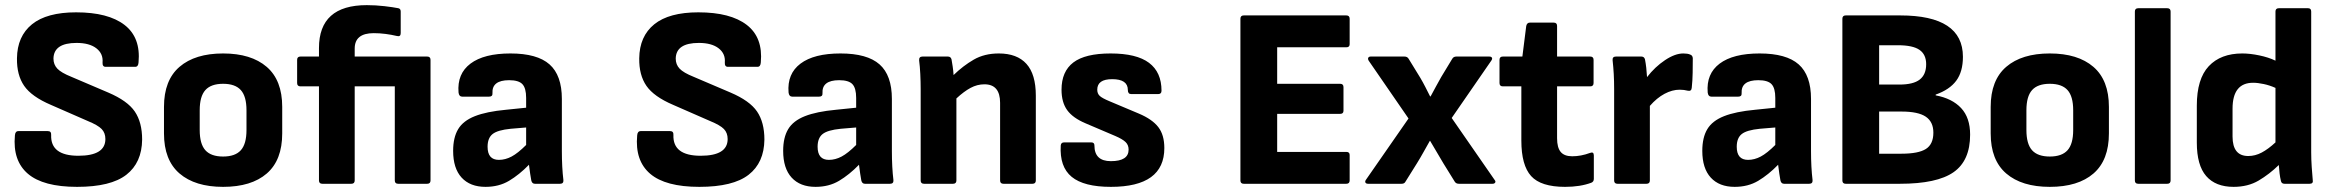

<svg xmlns="http://www.w3.org/2000/svg" viewBox="-20 -715 9069 747"><path d="M280 12Q148 12 88.5 -39Q29 -90 38 -188Q39 -205 52 -205H166Q180 -205 179 -190Q176 -109 285 -109Q390 -109 390 -174Q390 -198 375.5 -213Q361 -228 322 -244L178 -307Q103 -339 74 -381Q45 -423 46 -488Q47 -574 104.5 -620.5Q162 -667 276 -667Q401 -667 464.5 -618Q528 -569 519 -472Q518 -455 506 -455H391Q378 -455 379 -472Q382 -506 355 -527Q328 -548 278 -548Q189 -548 188 -487Q188 -464 203 -448Q218 -432 258 -416L401 -355Q476 -323 504.5 -281Q533 -239 533 -172Q532 -82 471.5 -35Q411 12 280 12Z M848 12Q739 12 678.5 -40Q618 -92 618 -196V-299Q618 -403 678.5 -455Q739 -507 848 -507Q957 -507 1017.5 -455Q1078 -403 1078 -299V-196Q1078 -92 1018 -40Q958 12 848 12ZM848 -106Q895 -106 917 -130.5Q939 -155 939 -209V-286Q939 -340 917 -364.5Q895 -389 848 -389Q801 -389 779 -364.5Q757 -340 757 -286V-209Q757 -155 779 -130.5Q801 -106 848 -106Z M1234 0Q1221 0 1221 -13V-379H1149Q1136 -379 1136 -392V-482Q1136 -495 1149 -495H1221V-528Q1221 -695 1407 -695Q1442 -695 1476 -691Q1510 -687 1530 -683Q1539 -681 1539 -670V-586Q1539 -571 1524 -575Q1503 -580 1480 -583Q1457 -586 1434 -586Q1360 -586 1360 -526V-495H1642Q1655 -495 1655 -482V-13Q1655 0 1642 0H1529Q1516 0 1516 -13V-379H1360V-13Q1360 0 1347 0Z M1869 12Q1809 12 1776 -24Q1743 -60 1743 -128Q1743 -180 1762.5 -212.5Q1782 -245 1827.5 -263Q1873 -281 1949 -288L2027 -296V-334Q2027 -372 2012.5 -387.5Q1998 -403 1961 -403Q1893 -403 1896 -352Q1897 -339 1883 -339H1778Q1766 -339 1764 -355Q1758 -428 1810.5 -467.5Q1863 -507 1966 -507Q2070 -507 2118 -464.5Q2166 -422 2166 -330V-127Q2166 -64 2172 -14Q2173 0 2159 0H2061Q2050 0 2047 -13Q2043 -34 2038 -74Q2000 -35 1960.5 -11.5Q1921 12 1869 12ZM1877 -144Q1877 -93 1921 -93Q1946 -93 1970.5 -106Q1995 -119 2027 -151V-219L1967 -214Q1916 -209 1896.5 -193.5Q1877 -178 1877 -144Z M2701 12Q2569 12 2509.5 -39Q2450 -90 2459 -188Q2460 -205 2473 -205H2587Q2601 -205 2600 -190Q2597 -109 2706 -109Q2811 -109 2811 -174Q2811 -198 2796.5 -213Q2782 -228 2743 -244L2599 -307Q2524 -339 2495 -381Q2466 -423 2467 -488Q2468 -574 2525.5 -620.5Q2583 -667 2697 -667Q2822 -667 2885.5 -618Q2949 -569 2940 -472Q2939 -455 2927 -455H2812Q2799 -455 2800 -472Q2803 -506 2776 -527Q2749 -548 2699 -548Q2610 -548 2609 -487Q2609 -464 2624 -448Q2639 -432 2679 -416L2822 -355Q2897 -323 2925.5 -281Q2954 -239 2954 -172Q2953 -82 2892.5 -35Q2832 12 2701 12Z M3153 12Q3093 12 3060 -24Q3027 -60 3027 -128Q3027 -180 3046.5 -212.5Q3066 -245 3111.5 -263Q3157 -281 3233 -288L3311 -296V-334Q3311 -372 3296.5 -387.5Q3282 -403 3245 -403Q3177 -403 3180 -352Q3181 -339 3167 -339H3062Q3050 -339 3048 -355Q3042 -428 3094.5 -467.5Q3147 -507 3250 -507Q3354 -507 3402 -464.5Q3450 -422 3450 -330V-127Q3450 -64 3456 -14Q3457 0 3443 0H3345Q3334 0 3331 -13Q3327 -34 3322 -74Q3284 -35 3244.5 -11.5Q3205 12 3153 12ZM3161 -144Q3161 -93 3205 -93Q3230 -93 3254.5 -106Q3279 -119 3311 -151V-219L3251 -214Q3200 -209 3180.5 -193.5Q3161 -178 3161 -144Z M3575 0Q3562 0 3562 -13V-368Q3562 -397 3560.5 -427Q3559 -457 3556 -480Q3555 -495 3569 -495H3668Q3679 -495 3682 -484Q3684 -473 3686.5 -456.5Q3689 -440 3690 -423Q3727 -459 3768.5 -483Q3810 -507 3866 -507Q3937 -507 3973.5 -466.5Q4010 -426 4010 -343V-13Q4010 0 3997 0H3884Q3871 0 3871 -13V-315Q3871 -387 3810 -387Q3782 -387 3756 -373Q3730 -359 3701 -332V-13Q3701 0 3688 0Z M4302 12Q4197 12 4149.5 -27Q4102 -66 4107 -149Q4108 -161 4120 -161H4226Q4238 -161 4238 -149Q4238 -88 4302 -88Q4371 -88 4371 -133Q4371 -151 4359 -162.5Q4347 -174 4319 -186L4204 -235Q4154 -256 4132 -286.5Q4110 -317 4110 -366Q4110 -437 4156 -472Q4202 -507 4301 -507Q4402 -507 4450.5 -470.5Q4499 -434 4499 -362Q4499 -349 4486 -349H4381Q4368 -349 4368 -365Q4368 -407 4307 -407Q4249 -407 4249 -366Q4249 -351 4258.5 -342Q4268 -333 4297 -321L4411 -273Q4463 -251 4486.5 -220.5Q4510 -190 4510 -139Q4510 12 4302 12Z M4819 0Q4806 0 4806 -13V-642Q4806 -655 4819 -655H5218Q5231 -655 5231 -642V-543Q5231 -531 5218 -531H4949V-389H5194Q5207 -389 5207 -376V-284Q5207 -272 5194 -272H4949V-124H5218Q5231 -124 5231 -112V-13Q5231 0 5218 0Z M5303 0Q5295 0 5292.5 -4.5Q5290 -9 5294 -15L5460 -254L5305 -479Q5301 -486 5303.5 -490.5Q5306 -495 5313 -495H5444Q5455 -495 5460 -487L5506 -412Q5516 -395 5525.5 -376.5Q5535 -358 5544 -340H5546Q5556 -359 5566.5 -378Q5577 -397 5587 -415L5630 -486Q5635 -495 5646 -495H5774Q5782 -495 5784.5 -490.5Q5787 -486 5782 -479L5628 -256L5795 -15Q5800 -9 5797 -4.5Q5794 0 5787 0H5656Q5645 0 5640 -8L5596 -79Q5583 -101 5570 -123Q5557 -145 5544 -167H5543Q5531 -146 5518.5 -123.5Q5506 -101 5493 -80L5448 -8Q5444 0 5433 0Z M6069 12Q5975 12 5937 -30Q5899 -72 5899 -168V-379H5827Q5814 -379 5814 -392V-482Q5814 -495 5827 -495H5903L5918 -614Q5921 -627 5932 -627H6025Q6038 -627 6038 -614V-495H6167Q6180 -495 6180 -482V-392Q6180 -379 6167 -379H6038V-177Q6038 -141 6052 -124Q6066 -107 6097 -107Q6131 -107 6166 -120Q6181 -126 6181 -110V-19Q6181 -8 6171 -4Q6128 12 6069 12Z M6273 0Q6260 0 6260 -13V-369Q6260 -400 6258.5 -427Q6257 -454 6254 -481Q6253 -495 6267 -495H6366Q6377 -495 6380 -484Q6386 -453 6388 -415Q6419 -455 6458 -481Q6497 -507 6529 -507Q6546 -507 6555 -503Q6565 -500 6566 -489Q6566 -463 6565.5 -432Q6565 -401 6562 -374Q6561 -359 6547 -362Q6532 -366 6515 -366Q6486 -366 6456 -350Q6426 -334 6399 -303V-13Q6399 0 6386 0Z M6729 12Q6669 12 6636 -24Q6603 -60 6603 -128Q6603 -180 6622.5 -212.5Q6642 -245 6687.5 -263Q6733 -281 6809 -288L6887 -296V-334Q6887 -372 6872.5 -387.5Q6858 -403 6821 -403Q6753 -403 6756 -352Q6757 -339 6743 -339H6638Q6626 -339 6624 -355Q6618 -428 6670.5 -467.5Q6723 -507 6826 -507Q6930 -507 6978 -464.5Q7026 -422 7026 -330V-127Q7026 -64 7032 -14Q7033 0 7019 0H6921Q6910 0 6907 -13Q6903 -34 6898 -74Q6860 -35 6820.5 -11.5Q6781 12 6729 12ZM6737 -144Q6737 -93 6781 -93Q6806 -93 6830.5 -106Q6855 -119 6887 -151V-219L6827 -214Q6776 -209 6756.5 -193.5Q6737 -178 6737 -144Z M7161 0Q7148 0 7148 -13V-642Q7148 -655 7161 -655H7373Q7617 -655 7617 -494Q7617 -436 7591 -401Q7565 -366 7511 -347V-344Q7575 -332 7610 -294.5Q7645 -257 7645 -191Q7645 -90 7580.5 -45Q7516 0 7372 0ZM7291 -386H7370Q7424 -386 7449 -405.5Q7474 -425 7474 -465Q7474 -503 7448 -521Q7422 -539 7364 -539H7291ZM7291 -117H7378Q7444 -117 7473 -135.5Q7502 -154 7502 -199Q7502 -241 7472.5 -261Q7443 -281 7378 -281H7291Z M7955 12Q7846 12 7785.5 -40Q7725 -92 7725 -196V-299Q7725 -403 7785.5 -455Q7846 -507 7955 -507Q8064 -507 8124.5 -455Q8185 -403 8185 -299V-196Q8185 -92 8125 -40Q8065 12 7955 12ZM7955 -106Q8002 -106 8024 -130.5Q8046 -155 8046 -209V-286Q8046 -340 8024 -364.5Q8002 -389 7955 -389Q7908 -389 7886 -364.5Q7864 -340 7864 -286V-209Q7864 -155 7886 -130.5Q7908 -106 7955 -106Z M8299 0Q8286 0 8286 -13V-670Q8286 -683 8299 -683H8412Q8425 -683 8425 -670V-13Q8425 0 8412 0Z M8670 12Q8600 12 8563.5 -30Q8527 -72 8527 -160V-304Q8527 -408 8573.5 -457.5Q8620 -507 8704 -507Q8734 -507 8770 -499.5Q8806 -492 8833 -479V-670Q8833 -683 8846 -683H8960Q8972 -683 8972 -670V-123Q8972 -95 8974 -65.5Q8976 -36 8978 -15Q8981 0 8966 0H8868Q8856 0 8854 -12Q8851 -24 8849 -40.5Q8847 -57 8846 -73Q8809 -37 8767.5 -12.5Q8726 12 8670 12ZM8666 -184Q8666 -108 8727 -108Q8754 -108 8779.5 -121.5Q8805 -135 8833 -161V-373Q8811 -383 8787.5 -388Q8764 -393 8746 -393Q8666 -393 8666 -292Z"/></svg>

Font: Sofia Sans ExtraBold
Style: Regular
Weight: 800
Designer: Botio Nikoltchev, Ani Petrova
Foundry: lettersoup
Version: Version 4.101; ttfautohint (v1.8.4.7-5d5b)